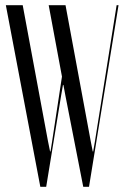

<svg xmlns="http://www.w3.org/2000/svg" viewBox="-20 -719 479 739"><path d="M232.2 -699H167.4L218.5 -424.2L180.8 -176.1L174.5 -136.1H172.7L164.6 -176.1L67.4 -699H2.5L135.2 0H157.8L215.4 -352.1L222.4 -392.1H224.1L231.5 -352.1L300.4 0H322.6L436.2 -699H428.9L345.6 -176.1L338.7 -136.1H336.9L329.1 -176.1Z"/></svg>

Font: Moniqa Black
Style: Regular
Weight: 900
Designer: Rajesh Rajput
Foundry: Rajesh Rajput
Version: Version 1.000